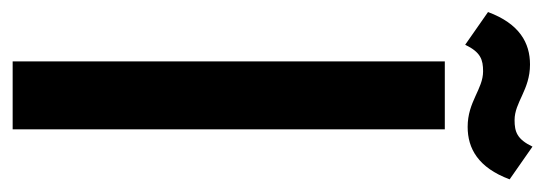

<svg xmlns="http://www.w3.org/2000/svg" viewBox="-346 -576 882 311"><g transform="rotate(90 95.5 -421.0)"><path d="M40 0H150V-700H40ZM135 -813C106 -813 86 -838 45 -838C10 -838 -21 -821 -40 -770L13 -733C25 -758 37 -762 56 -762C85 -762 105 -737 146 -737C181 -737 212 -754 231 -805L178 -842C166 -817 154 -813 135 -813Z"/></g></svg>

Font: Bebas Neue
Style: Bold
Weight: 700
Designer: Ryoichi Tsunekawa
Foundry: Ryoichi Tsunekawa
Version: Version 1.300